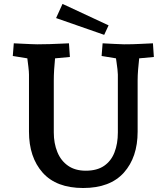

<svg xmlns="http://www.w3.org/2000/svg" viewBox="-20 -927 835 962"><path d="M396.7 15Q262.1 15 193.6 -62.1Q125.2 -139.3 125.2 -267.3V-553.5Q125.2 -567.1 122.2 -592.1Q119.2 -617.2 116 -642.1Q112.8 -667.1 110.5 -679.5L164.2 -627L44.1 -646.5L49.1 -710Q67.5 -709 90.1 -708Q112.8 -707 134 -706Q155.1 -705 166.6 -705Q197.4 -705 229 -706Q260.6 -707 286.7 -708.3Q312.7 -709.6 325.5 -710L330.2 -641.5L208.5 -630.3L261.5 -679.5Q258.5 -659.5 255.7 -632.6Q252.9 -605.7 251.2 -577.3Q249.5 -548.9 249.5 -523.5V-263.5Q249.5 -209 267.3 -165.4Q285 -121.7 320.8 -96.7Q356.6 -71.7 409.5 -71.7Q466.1 -71.7 501.5 -96Q536.8 -120.2 553.6 -163.5Q570.5 -206.8 570.5 -263.5V-553.5Q570.5 -563.5 568.5 -580.1Q566.5 -596.8 563.8 -616Q561.1 -635.2 558.6 -652.3Q556.1 -669.4 554.5 -679.5L610.5 -626.6L489.1 -646.5L494.1 -710Q520.2 -709 552.1 -707Q584.1 -705 601.6 -705Q645.7 -705 682 -707Q718.3 -709 746.3 -710L750.9 -641.5L629.9 -630.3L683.5 -679.5Q680.5 -662.1 677.4 -635.2Q674.3 -608.3 672 -578.9Q669.6 -549.5 669.6 -523.5V-267.3Q669.6 -139.3 600.7 -62.1Q531.7 15 396.7 15ZM502 -752.4 261 -836.5 293.2 -907.4 524.1 -800Z"/></svg>

Font: Andada Pro
Style: Regular
Weight: 400
Designer: Carolina Giovagnoli
Foundry: Huerta Tipografica
Version: Version 3.003